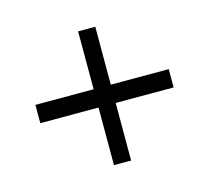

<svg xmlns="http://www.w3.org/2000/svg" viewBox="-70 -613 631 580"><g transform="rotate(-15 245.5 -323.0)"><path d="M454.1 -351.1V-293.9H272.9V-113.8H219.2V-293.9H37.1V-351.1H219.2V-532.2H272.9V-351.1Z"/></g></svg>

Font: Montserrat-Arabic Light
Style: Regular
Weight: 300
Designer: Mohamed Gaber
Foundry: Kief Type Foundry
Version: Version 5.008;PS 005.008;hotconv 1.0.88;makeotf.lib2.5.64775